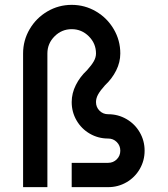

<svg xmlns="http://www.w3.org/2000/svg" viewBox="-20 -770 690 790"><path d="M275 -750Q329 -750 375 -723Q421 -696 448 -650Q475 -604 475 -550Q475 -514 458 -480Q441 -446 412 -419Q393 -398 384 -382Q375 -366 375 -350Q375 -329 389.5 -314.5Q404 -300 425 -300Q466 -300 500.5 -280Q535 -260 555 -225.5Q575 -191 575 -150Q575 -109 555 -74.5Q535 -40 500.5 -20Q466 0 425 0H275V-100H425Q446 -100 460.5 -114.5Q475 -129 475 -150Q475 -171 460.5 -185.5Q446 -200 425 -200Q384 -200 349.5 -220Q315 -240 295 -274.5Q275 -309 275 -350Q275 -386 292 -420Q309 -454 338 -481Q357 -502 366 -518Q375 -534 375 -550Q375 -591 345.5 -620.5Q316 -650 275 -650Q234 -650 204.5 -620.5Q175 -591 175 -550V0H75V-550Q75 -604 102 -650Q129 -696 175 -723Q221 -750 275 -750Z"/></svg>

Font: Monoikos Medium
Style: Regular
Weight: 500
Designer: Brian Krent
Version: Version 0.088